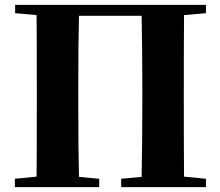

<svg xmlns="http://www.w3.org/2000/svg" viewBox="-20 -767 903 787"><path d="M824.2 -712.9 734.4 -705.1Q733.4 -603.5 733.4 -394.5V-350.6Q733.4 -145.5 734.4 -43L824.2 -34.2V0H476.6V-34.2L560.5 -42Q563.5 -193.4 563.5 -365.2V-394.5Q563.5 -550.8 560.5 -702.1H303.7Q300.8 -601.6 300.8 -394.5V-365.2Q300.8 -145.5 303.7 -42L386.7 -34.2V0H41V-34.2L129.9 -43Q130.9 -143.6 130.9 -350.6V-394.5Q130.9 -602.5 129.9 -705.1L42 -712.9V-747.1H824.2Z"/></svg>

Font: Bpmf Zihi Serif Heavy
Style: Heavy
Weight: 900
Foundry: But Ko
Version: Version 1.320